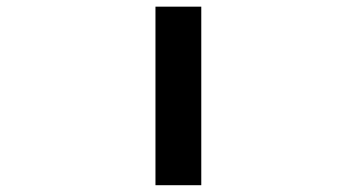

<svg xmlns="http://www.w3.org/2000/svg" viewBox="-20 -543 1040 565"><path d="M437.5 2V-523.4H572.3V2Z"/></svg>

Font: Gen Shin Gothic Monospace Bold
Style: Bold
Weight: 700
Designer: [Source Han Sans]
Ryoko NISHIZUKA  (kana & ideographs); Paul D. Hunt (Latin, Greek & Cyrillic); Wenlong ZHANG  (bopomofo
Version: Version 1.002.20150607